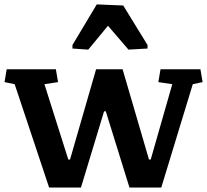

<svg xmlns="http://www.w3.org/2000/svg" viewBox="-32 -840 927 860"><path d="M875.5 -472.2 831.5 -462.9 690.4 0H547.9L441.9 -341.3H434.1L330.6 0H188L33.7 -462.9L-11.7 -472.2L-2 -529.8H218.3L228 -472.2L167 -462.9L273.9 -125.5H281.7L398.4 -529.8H517.1L635.3 -125.5H643.1L739.7 -462.9L677.2 -472.2L687 -529.8H865.7ZM628.9 -622.6 543.5 -617.7 451.7 -724.6 363.3 -617.7 292.5 -622.6V-638.2L401.4 -820.3L520 -815.4L628.9 -638.2Z"/></svg>

Font: Noticia Text
Style: Bold
Weight: 700
Designer: JM Sole
Foundry: JM Sole
Version: Version 1.003